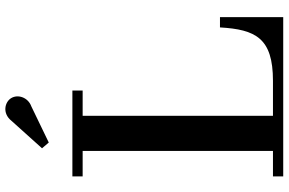

<svg xmlns="http://www.w3.org/2000/svg" viewBox="-192 -836 1028 683"><g transform="rotate(-90 321.5 -494.0)"><path d="M285 -896C317 -907.5 329.5 -944 314 -968.5C300 -990.5 260.5 -1000 234 -967L136 -858L156.5 -834ZM602.5 0V-225H566C558.5 -98 528 -36.5 376 -36.5H251.5V-713.5H341.5V-750H36V-713.5H126.5V-36.5H36V0Z"/></g></svg>

Font: Bodoni* 06pt Medium
Style: Regular
Weight: 500
Version: Version 2.3